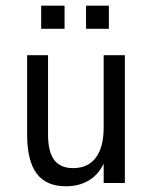

<svg xmlns="http://www.w3.org/2000/svg" viewBox="-20 -649 540 681"><path d="M76.2 -171.9V-453.1H150.4V-171.9Q150.4 -110.4 172.4 -81.5Q194.3 -52.7 239.3 -52.7Q292 -52.7 319.8 -89.8Q347.7 -127 347.7 -196.3V-453.1H422.9V0H347.7V-68.4Q328.1 -28.3 293.9 -8.3Q259.8 11.7 213.9 11.7Q143.6 11.7 109.9 -33.7Q76.2 -79.1 76.2 -171.9ZM126 -628.9H209V-546.9H126ZM285.2 -628.9H366.2V-546.9H285.2Z"/></svg>

Font: BabelStone Mayan Numerals
Style: Regular
Weight: 400
Designer: Andrew West
Foundry: BabelStone
Version: Version 11.000 June 09, 2018